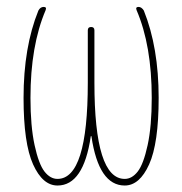

<svg xmlns="http://www.w3.org/2000/svg" viewBox="-20 -540 540 569"><path d="M150.4 9.8Q106.4 9.8 78.1 -52.7Q49.8 -115.2 49.8 -250Q49.8 -400.4 93.8 -508.8Q99.6 -519.5 109.4 -519.5Q119.1 -519.5 115.2 -509.8Q70.3 -404.3 70.3 -250Q70.3 -166 82.5 -109.9Q94.7 -53.7 111.8 -31.7Q128.9 -9.8 150.4 -9.8Q240.2 -9.8 240.2 -294.9V-450.2Q240.2 -460 250 -460Q259.8 -460 259.8 -450.2V-294.9Q259.8 -9.8 349.6 -9.8Q371.1 -9.8 388.2 -31.7Q405.3 -53.7 417.5 -109.9Q429.7 -166 429.7 -250Q429.7 -405.3 384.8 -509.8Q380.9 -519.5 390.6 -519.5Q399.4 -519.5 406.2 -508.8Q450.2 -399.4 450.2 -250Q450.2 -115.2 421.9 -52.7Q393.6 9.8 349.6 9.8Q272.5 9.8 251 -135.7Q251 -136.7 250 -136.7Q249 -136.7 249 -135.7Q227.5 9.8 150.4 9.8Z"/></svg>

Font: Rounded Mgen+ 1mn thin
Style: Regular
Weight: 100
Designer: [Source Han Sans]
Ryoko NISHIZUKA  (kana & ideographs); Paul D. Hunt (Latin, Greek & Cyrillic); Wenlong ZHANG  (bopomofo
Version: Version 1.059.20150602